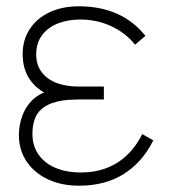

<svg xmlns="http://www.w3.org/2000/svg" viewBox="-20 -575 537 610"><path d="M467 -129 432 -149Q402 -89 352.5 -58Q303 -27 237 -27Q191 -27 156.2 -41.8Q121.5 -56.5 102.2 -84.2Q83 -112 83 -150Q83 -183 94.2 -205.5Q105.5 -228 131 -241.2Q156.5 -254.5 199 -258Q219 -259 230 -259H310V-300H231Q189 -300 158.5 -312Q128 -324 111.5 -347Q95 -370 95 -402Q95 -438 113.5 -463Q132 -488 163.8 -500.5Q195.5 -513 235 -513Q288 -513 334 -491.5Q380 -470 409 -433L442 -461Q404.5 -508 351.5 -531.5Q298.5 -555 230 -555Q178 -555 137.8 -536.2Q97.5 -517.5 74.8 -483Q52 -448.5 52 -403Q52 -353 77.2 -319Q102.5 -285 148 -268L154 -288Q115.5 -285 90 -263.5Q64.5 -242 52.2 -210.5Q40 -179 40 -146Q40 -98.5 64.5 -62Q89 -25.5 132.5 -5.2Q176 15 231 15Q314 15 373.2 -22.2Q432.5 -59.5 467 -129Z"/></svg>

Font: Tap Sans
Style: Regular
Weight: 400
Designer: Tap Payments
Foundry: Tap Payments
Version: Version 1.001;Glyphs 3.1.2 (3151)